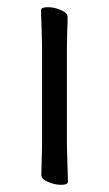

<svg xmlns="http://www.w3.org/2000/svg" viewBox="-20 -504 303 534"><path d="M96 -417 94 -475Q94 -484 113 -484Q131 -484 149.5 -476Q168 -468 168 -457Q168 -436 167 -421L166 -368V-105L167 -67L169 1Q169 10 150 10Q132 10 113.5 2Q95 -6 95 -17L97 -105V-368Z"/></svg>

Font: Iansui 0.93
Style: Regular
Weight: 400
Designer: But Ko / Fontworks Inc.
Foundry: zi-hi.com / Fontworks Inc.
Version: Version 0.931